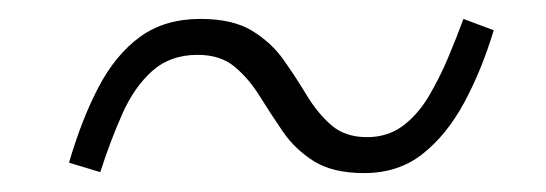

<svg xmlns="http://www.w3.org/2000/svg" viewBox="-20 -453 577 203"><path d="M192 -433Q226 -433 246.5 -420.5Q267 -408 280 -389.5Q293 -371 304.5 -352Q316 -333 330.5 -320.5Q345 -308 368 -308Q390 -308 406 -320Q422 -332 433.5 -351.5Q445 -371 454 -392.5Q463 -414 470 -433L502 -421Q489 -378 470.5 -344Q452 -310 426.5 -290Q401 -270 365 -270Q332 -270 312 -282.5Q292 -295 279 -314Q266 -333 254.5 -351.5Q243 -370 228 -382.5Q213 -395 189 -395Q160 -395 141 -378Q122 -361 109.5 -333Q97 -305 86 -271L53 -281Q66 -326 84 -360.5Q102 -395 128 -414Q154 -433 192 -433Z"/></svg>

Font: Roboto Serif 20pt Thin
Style: Italic
Weight: 250
Italic angle: -10°
Version: Version 1.007